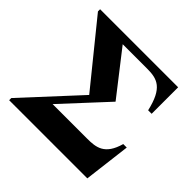

<svg xmlns="http://www.w3.org/2000/svg" viewBox="-169 -843 1009 1009"><g transform="rotate(45 335.5 -338.0)"><path d="M306 -317 28 -16V0H609L641 -261H615C585 -153 526 -147 460 -147H204L429 -390L242 -630H424C500 -630 551 -614 582 -479H608V-676H28V-660Z"/></g></svg>

Font: XITS Math
Style: Bold
Weight: 700
Designer: MicroPress Inc., with final additions and corrections provided by Coen Hoffman, Elsevier (retired)
Version: Version 1.105